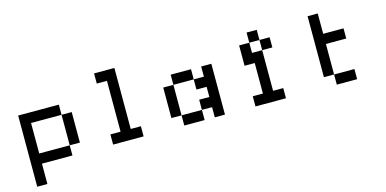

<svg xmlns="http://www.w3.org/2000/svg" viewBox="-81 -1162 3663 1824"><g transform="rotate(-15 1750.0 -250.0)"><path d="M200 -400H500V-500H100V200H200V0H500V-100H200ZM500 -100H600V-400H500Z M1200 -100H1100V-700H900V-600H1000V-100H900V0H1200Z M1600 -400H1500V-100H1600ZM1600 0H1800V-100H1600ZM1600 -400H1800V-500H1600ZM1800 -100H1900V0H2000V-500H1900V-400H1800V-300H1900V-200H1800Z M2500 -500H2400V-600H2300V-400H2400V-100H2300V0H2600V-100H2500ZM2400 -600H2500V-700H2400ZM2500 -500H2600V-600H2500Z M3000 -100H3100V-400H3300V-500H3100V-700H3000ZM3100 0H3300V-100H3100Z"/></g></svg>

Font: FT88
Style: Regular
Weight: 400
Designer: Ange Degheest & Mandy Elbé
Foundry: Velvetyne Type Foundry
Version: Version 1.000;FEAKit 1.0